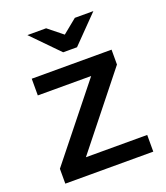

<svg xmlns="http://www.w3.org/2000/svg" viewBox="-131 -795 767 886"><g transform="rotate(-20 252.5 -352.0)"><path d="M319 -426H57V-508H449V-435L168 -82H469V0H37V-73ZM107 -704H199L270 -647L340 -704H431L303 -573H235Z"/></g></svg>

Font: LT Superior Semi-bold
Style: Regular
Weight: 600
Designer: Daniel Lyons
Foundry: LyonsType
Version: Version 1.0